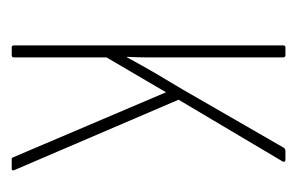

<svg xmlns="http://www.w3.org/2000/svg" viewBox="-112 -408 519 336"><g transform="rotate(90 148.0 -239.5)"><path d="M62 0Q59 0 59 -4V-475Q59 -479 62 -479H76Q80 -479 80 -475V-321Q80 -301 80 -281Q80 -261 80 -241.5Q80 -222 79 -202H80Q94 -228 108 -252Q122 -276 136 -299L238 -476Q240 -479 244 -479H259Q264 -479 262 -474L154 -292L277 -5Q279 0 275 0H257Q256 0 255 -2L141 -270L80 -166V-4Q80 0 76 0Z"/></g></svg>

Font: Sofia Sans Extra Condensed Thin
Style: Regular
Weight: 250
Version: Version 4.100